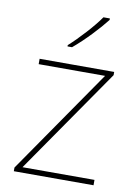

<svg xmlns="http://www.w3.org/2000/svg" viewBox="-86 -823 628 880"><g transform="rotate(10 228.0 -383.0)"><path d="M353 -759V-766H323C294 -723 229 -652 184 -612V-606H205C258 -650 318 -714 353 -759ZM412 0V-25H77L415 -513V-528H68V-503H377L41 -17V0Z"/></g></svg>

Font: Noto Sans Sinhala Thin
Style: Regular
Weight: 100
Designer: Jelle Bosma - Monotype Design Team
Foundry: Monotype Imaging Inc.
Version: Version 2.006